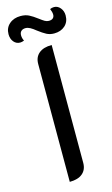

<svg xmlns="http://www.w3.org/2000/svg" viewBox="-157 -948 588 1007"><g transform="rotate(-15 137.5 -444.5)"><path d="M90 -631Q90 -668 114.5 -688.5Q139 -709 184 -709V-69Q184 -32 159.5 -11.5Q135 9 90 9ZM-20 -822Q-20 -856 4 -877Q28 -898 65 -898Q91 -898 110 -888.5Q129 -879 154 -860Q171 -847 181.5 -841Q192 -835 203 -835Q218 -835 225.5 -842Q233 -849 233 -861Q233 -875 225 -893Q235 -898 247 -898Q267 -898 281 -881Q295 -864 295 -840Q295 -805 272 -784.5Q249 -764 213 -764Q190 -764 172 -773.5Q154 -783 129 -802Q112 -816 99 -823Q86 -830 74 -830Q59 -830 50.5 -822Q42 -814 42 -800Q42 -783 50 -769Q38 -764 28 -764Q7 -764 -6.5 -780.5Q-20 -797 -20 -822Z"/></g></svg>

Font: K2D
Style: Regular
Weight: 400
Version: Version 1.000; ttfautohint (v1.6)